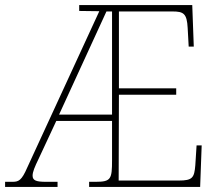

<svg xmlns="http://www.w3.org/2000/svg" viewBox="-23 -734 860 754"><path d="M-3 0H203V-20H157C120 -20 105 -25 105 -44C105 -59 113 -78 129 -111L198 -259H417V-105C417 -31 413 -20 353 -20H327V0H763L769 -163H749L744 -85C740 -36 733 -25 679 -25H443L444 -362H669V-387H444V-689H654C698 -689 711 -681 714 -624L718 -551H738L732 -714H288V-691L367 -690L84 -76C62 -25 50 -20 26 -20H-3ZM209 -284 395 -689H417V-284Z"/></svg>

Font: Noto Serif Thai SemiCondensed Thin
Style: Regular
Weight: 100
Width: 4
Designer: Monotype Design Team
Foundry: Monotype Imaging Inc.
Version: Version 2.002